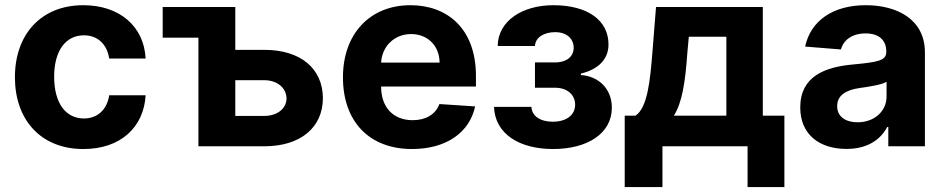

<svg xmlns="http://www.w3.org/2000/svg" viewBox="-20 -573 3700 752"><path d="M306.8 10.7C452.1 10.7 543.3 -74.6 550.4 -199.9H407.7C398.8 -141.7 360.4 -109 308.6 -109C237.9 -109 192.1 -168.3 192.1 -272.7C192.1 -375.7 238.3 -434.7 308.6 -434.7C364 -434.7 399.5 -398.1 407.7 -343.8H550.4C544 -469.8 448.5 -552.6 306.1 -552.6C140.6 -552.6 38.4 -437.9 38.4 -270.6C38.4 -104.8 138.8 10.7 306.8 10.7Z M901.6 -377.8V-545.5H617.2V-425.4H757.1V0H1014.9C1159.4 0 1244.3 -75.6 1244.7 -188.2C1244.3 -302.9 1159.4 -377.8 1014.9 -377.8ZM901.6 -258.9H1014.9C1065.7 -258.9 1101.6 -229 1102.3 -187.1C1101.6 -147.4 1065.7 -119 1014.9 -119H901.6Z M1593.8 10.7C1728.7 10.7 1819.6 -55 1840.9 -156.2L1701 -165.5C1685.7 -123.9 1646.7 -102.3 1596.2 -102.3C1520.6 -102.3 1472.7 -152.3 1472.7 -233.7V-234H1844.1V-275.6C1844.1 -460.9 1731.9 -552.6 1587.7 -552.6C1427.2 -552.6 1323.2 -438.6 1323.2 -270.2C1323.2 -97.3 1425.8 10.7 1593.8 10.7ZM1472.7 -327.8C1475.9 -389.9 1523.1 -439.6 1590.2 -439.6C1655.9 -439.6 1701.3 -392.8 1701.7 -327.8Z M1914.8 -154.5C1918.7 -47.9 2014.9 10.7 2146 10.7C2280.2 10.7 2376.4 -49.7 2376.4 -151.3C2376.4 -227.3 2322.1 -274.9 2255.3 -279.1V-284.8C2323.2 -301.1 2363.3 -340.9 2363.3 -398.8C2363.3 -494 2280.9 -552.6 2147.4 -552.6C2025.2 -552.6 1930.4 -490.8 1929.3 -392.8H2075.3C2076.3 -424.7 2109 -447.1 2154.1 -447.1C2198.9 -447.1 2226.9 -422.2 2226.9 -385.7C2226.9 -352.6 2200.6 -328.5 2153.8 -328.5H2075.3V-229.4H2153.8C2201 -229.4 2232.6 -202.4 2232.6 -163C2232.6 -119.7 2194.6 -96.2 2145.2 -96.2C2096.6 -96.2 2062.9 -118.3 2061.4 -154.5Z M2426.8 159.8H2574.6V0H2908V159.8H3052.2V-120H2967.7V-545.5H2549.4L2535.2 -367.2C2526.6 -259.9 2516.3 -150.2 2468.8 -120H2426.8ZM2619.3 -120C2651.6 -170.8 2664.1 -250.7 2672.2 -367.2L2677.9 -429H2824.9V-120Z M3295.5 10.3C3376.1 10.3 3428.3 -24.9 3454.9 -75.6H3459.2V0H3602.6V-367.9C3602.6 -497.9 3492.5 -552.6 3371.1 -552.6C3240.4 -552.6 3154.5 -490.1 3133.5 -390.6L3273.4 -379.3C3283.7 -415.5 3316.1 -442.1 3370.4 -442.1C3421.9 -442.1 3451.3 -416.2 3451.3 -371.4V-369.3C3451.3 -334.2 3414.1 -329.5 3319.2 -320.3C3211.3 -310.4 3114.3 -274.1 3114.3 -152.3C3114.3 -44.4 3191.4 10.3 3295.5 10.3ZM3338.8 -94.1C3292.3 -94.1 3258.9 -115.8 3258.9 -157.3C3258.9 -199.9 3294 -220.9 3347.3 -228.3C3380.3 -233 3434.3 -240.8 3452.4 -252.8V-195C3452.4 -137.8 3405.2 -94.1 3338.8 -94.1Z"/></svg>

Font: Karasuma Gothic
Style: Bold
Weight: 700
Designer: Rasmus Andersson / Ryoko Nishizuka
Foundry: Genbu
Version: Version 1.00